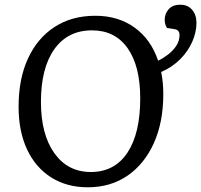

<svg xmlns="http://www.w3.org/2000/svg" viewBox="-20 -782 855 816"><path d="M353 14Q264 14 197.5 -28Q131 -70 95 -147Q59 -224 59 -328Q59 -447 99 -533.5Q139 -620 212 -667.5Q285 -715 385 -715Q483 -715 552.5 -664.5Q622 -614 652 -524Q673 -534 694 -550Q715 -566 729 -587Q743 -608 743 -633Q743 -655 722 -658L690 -663Q680 -677 680 -698Q680 -724 697 -743Q714 -762 746 -762Q778 -762 796.5 -740.5Q815 -719 815 -685Q815 -646 797.5 -605.5Q780 -565 746.5 -531Q713 -497 665 -476Q674 -433 674 -382Q674 -263 634 -174Q594 -85 522 -35.5Q450 14 353 14ZM366 -51Q467 -51 521.5 -133Q576 -215 576 -364Q576 -501 522.5 -577Q469 -653 371 -653Q268 -653 211 -573Q154 -493 154 -349Q154 -211 211 -131Q268 -51 366 -51Z"/></svg>

Font: Literata 12pt
Style: Italic
Weight: 400
Italic angle: -2°
Designer: Latin by Veronika Burian and Jose Scaglione. Greek by Irene Vlachou. Cyrillic by Vera Evstafieva
Foundry: TypeTogether
Version: Version 3.002